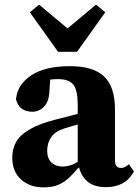

<svg xmlns="http://www.w3.org/2000/svg" viewBox="-20 -795 599 830"><path d="M438 14Q389 14 361 -8Q333 -30 322 -70H319Q299 -46 279 -27Q259 -8 233 3.5Q207 15 168 15Q109 15 71 -19Q33 -53 33 -114Q33 -152 50 -182Q67 -212 109.5 -236.5Q152 -261 227 -280Q250 -285 272 -291Q294 -297 316 -303V-343Q316 -405 297 -429Q278 -453 231 -453Q223 -453 214.5 -452.5Q206 -452 197 -451L194 -408Q193 -357 171 -334.5Q149 -312 120 -312Q63 -312 49 -366Q56 -431 116 -470Q176 -509 282 -509Q383 -509 430 -464.5Q477 -420 477 -322V-101Q477 -69 503 -69Q520 -69 537 -85L559 -54Q523 14 438 14ZM184 -143Q184 -110 202.5 -92.5Q221 -75 252 -75Q282 -75 316 -95V-257Q302 -253 288.5 -249Q275 -245 262 -241Q219 -228 201.5 -202.5Q184 -177 184 -143ZM149 -775 272 -672 395 -775 435 -742 313 -571H231L109 -742Z"/></svg>

Font: Source Serif 4 SmText
Style: Bold
Weight: 700
Designer: Frank Grießhammer
Foundry: Adobe
Version: Version 4.005;hotconv 1.1.0;makeotfexe 2.6.0